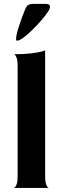

<svg xmlns="http://www.w3.org/2000/svg" viewBox="-20 -970 323 991"><path d="M233 0H50Q50 2 56 -2.5Q62 -7 66.5 -20.5Q71 -34 71 -60V-630Q71 -656 66.5 -669.5Q62 -683 56.5 -687.5Q51 -692 51 -690Q105 -690 141 -694.5Q177 -699 195 -704Q213 -709 213 -710V-60Q213 -34 217.5 -20.5Q222 -7 227.5 -2.5Q233 2 233 0ZM238 -935Q238 -925 228 -910Q197 -864 143 -812Q89 -760 68 -760Q63 -760 63 -770Q63 -789 78 -835Q93 -881 109 -920Q116 -938 125.5 -944Q135 -950 155 -950H216Q238 -950 238 -935Z"/></svg>

Font: Red Rose Bold
Style: Regular
Weight: 700
Designer: jaikishan Patel
Version: Version 1.000